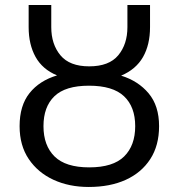

<svg xmlns="http://www.w3.org/2000/svg" viewBox="-20 -734 711 764"><path d="M333 10Q255 10 193 -18.5Q131 -47 94.5 -101Q58 -155 58 -232Q58 -314 97.5 -363.5Q137 -413 207 -434Q149 -458 121.5 -507.5Q94 -557 94 -626V-714H184V-626Q184 -558 220.5 -514Q257 -470 335 -470Q414 -470 450.5 -514Q487 -558 487 -626V-714H577V-626Q577 -556 549 -507Q521 -458 462 -433Q530 -412 571.5 -362.5Q613 -313 613 -232Q613 -155 578 -101Q543 -47 480.5 -18.5Q418 10 333 10ZM335 -68Q430 -68 474 -111.5Q518 -155 518 -232Q518 -309 473.5 -351Q429 -393 334 -393Q240 -393 196.5 -351Q153 -309 153 -232Q153 -155 197 -111.5Q241 -68 335 -68Z"/></svg>

Font: Noto IKEA Latin
Style: Regular
Weight: 400
Designer: Monotype Design Team
Foundry: Monotype Imaging Inc.
Version: Version 1.0